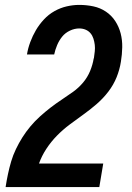

<svg xmlns="http://www.w3.org/2000/svg" viewBox="-20 -763 540 783"><path d="M3 0V-1Q7 -27 12.5 -53Q18 -79 25.5 -104.5Q33 -130 45 -155Q57 -180 71.5 -203Q86 -226 104 -247.5Q122 -269 143 -288Q164 -307 186 -324Q208 -341 231.5 -356.5Q255 -372 278 -388.5Q301 -405 319 -426.5Q337 -448 347.5 -473.5Q358 -499 362 -524L363 -526Q365 -540 366.5 -553.5Q368 -567 366.5 -580Q365 -593 361 -605.5Q357 -618 349 -627.5Q341 -637 329 -642Q317 -647 303 -647Q284 -647 265 -638Q246 -629 233.5 -613.5Q221 -598 213 -579Q205 -560 201 -541H90Q94 -566 103.5 -591.5Q113 -617 126.5 -640Q140 -663 159 -683.5Q178 -704 202 -717.5Q226 -731 252 -737Q278 -743 303 -743Q333 -743 361 -737Q389 -731 412 -715.5Q435 -700 450 -677Q465 -654 472 -627Q479 -600 478.5 -570.5Q478 -541 473 -511Q468 -479 455.5 -448Q443 -417 422 -389.5Q401 -362 374.5 -339Q348 -316 320 -296Q292 -276 264 -255Q236 -234 212 -209.5Q188 -185 169 -156Q150 -127 139 -96H401L385 0Z"/></svg>

Font: Iosevka SS18
Style: Bold Italic
Weight: 700
Italic angle: -9°
Monospace: yes
Designer: Belleve Invis
Foundry: Belleve Invis
Version: Version 25.1.1; ttfautohint (v1.8.4)